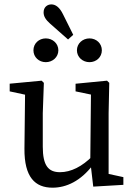

<svg xmlns="http://www.w3.org/2000/svg" viewBox="-20 -853 623 886"><path d="M222.5 13.1C286.6 13.1 352.6 -18.1 408.1 -91H423.3L407.9 -133.8C359 -84.3 307.2 -58.4 256.9 -58.4C203.1 -58.4 177.4 -88.8 177.4 -176.3V-330.6L182.4 -470.7L172.1 -480.7L24.7 -466.8V-431.4L117.5 -411.4L95.8 -431.2L92.8 -166.9C91.8 -34.9 142.2 13.1 222.5 13.1ZM410.3 8.2 549.3 0V-35.6L481.2 -50.4V-330.6L484.2 -470.7L473.9 -480.7L328.7 -466.6V-431.4L399.7 -416.6L396.6 -108.9L410.3 8.2ZM134.3 -620.9C134.3 -589.2 159.8 -566.1 191.3 -566.1C222.7 -566.1 249.3 -589.2 249.3 -620.9C249.3 -652.6 222.7 -675.8 191.3 -675.8C159.8 -675.8 134.3 -652.6 134.3 -620.9ZM294.1 -670.8 317.9 -692.4 270.9 -786.8C255.1 -819.3 236.7 -832.7 217 -832.7C198.7 -832.7 181.2 -820.4 181.2 -796C181.2 -777.4 190.7 -762.2 211 -744.1L294.1 -670.8ZM335 -620.9C335 -589.2 361.5 -566.1 393 -566.1C424.4 -566.1 450 -589.2 450 -620.9C450 -652.6 424.4 -675.8 393 -675.8C361.5 -675.8 335 -652.6 335 -620.9Z"/></svg>

Font: Source Serif Variable
Style: Regular
Weight: 389
Designer: Frank Grießhammer
Foundry: Adobe Systems Incorporated
Version: Version 3.001;hotconv 1.0.111;makeotfexe 2.5.65597